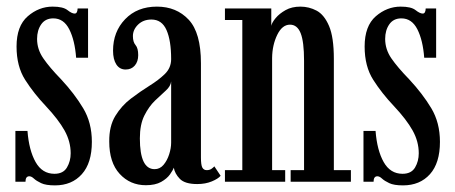

<svg xmlns="http://www.w3.org/2000/svg" viewBox="-20 -549 1375 580"><path d="M146 11Q118.5 11 104.2 4.2Q90 -2.5 82.5 -9.5Q75 -16.5 68.5 -16.5Q57 -16.5 57 0H26.5V-153.5H63Q67.5 -95 87.5 -59.5Q107.5 -24 144.5 -24Q171 -24 182.2 -43Q193.5 -62 193.5 -86Q193.5 -121.5 175 -154.8Q156.5 -188 118.5 -228.5Q82 -267 56 -307.8Q30 -348.5 30 -408.5Q30 -470.5 63.8 -499.8Q97.5 -529 139 -529Q170.5 -529 183.8 -518.5Q197 -508 205.5 -508Q214 -508 214.5 -523.5H246V-374.5H210Q206 -427.5 189.2 -460.5Q172.5 -493.5 141 -493.5Q117 -493.5 104.5 -475.5Q92 -457.5 92 -431.5Q92 -400 110.8 -372.8Q129.5 -345.5 164.5 -309.5Q205 -266 231.2 -222.2Q257.5 -178.5 257.5 -120.5Q257.5 -56.5 227.2 -22.8Q197 11 146 11Z M420.5 10.5Q373 10.5 341.5 -23.8Q310 -58 310 -121.5Q309.5 -168 328.5 -199Q347.5 -230 375.5 -251.2Q403.5 -272.5 431.2 -289.8Q459 -307 478 -325.5Q497 -344 497 -370.5Q497 -426.5 483 -458.2Q469 -490 437.5 -490Q413 -490 397.2 -474.8Q381.5 -459.5 381.5 -440Q381.5 -422 389.5 -412.8Q397.5 -403.5 397.5 -382.5Q397.5 -363 387.2 -351Q377 -339 359.5 -339Q341.5 -339 331.5 -354.2Q321.5 -369.5 321.5 -396Q321.5 -453 358 -491Q394.5 -529 454 -529Q513 -529 550 -489.5Q587 -450 587 -358V-73.5Q587 -50.5 591.2 -42.8Q595.5 -35 604.5 -35Q613 -35 618.8 -39Q624.5 -43 627.5 -46.5L646.5 -18Q639 -9 619.8 -1Q600.5 7 576 7Q538.5 7 523.2 -8.8Q508 -24.5 505 -42.5Q502.5 -35 493.5 -22.2Q484.5 -9.5 466.8 0.5Q449 10.5 420.5 10.5ZM447 -38Q463 -38 474 -51Q485 -64 491 -82.8Q497 -101.5 497 -118V-303Q495.5 -288.5 481 -275.5Q466.5 -262.5 448.2 -245Q430 -227.5 416.2 -200.2Q402.5 -173 402.5 -131Q402.5 -38 447 -38Z M659.5 0V-35H712V-488.5H659.5V-523.5H799.5V-471Q801.5 -481 812.8 -494.5Q824 -508 842.8 -518.5Q861.5 -529 887.5 -529Q913.5 -529 936.5 -516.8Q959.5 -504.5 974 -470.5Q988.5 -436.5 988.5 -371.5V-35H1040V0H858V-35H898.5V-365.5Q898.5 -423 888.2 -448.8Q878 -474.5 856 -474.5Q832.5 -474.5 817.5 -443.8Q802.5 -413 802 -374V-35H841.5V0Z M1197.5 11Q1170 11 1155.8 4.2Q1141.5 -2.5 1134 -9.5Q1126.5 -16.5 1120 -16.5Q1108.5 -16.5 1108.5 0H1078V-153.5H1114.5Q1119 -95 1139 -59.5Q1159 -24 1196 -24Q1222.5 -24 1233.8 -43Q1245 -62 1245 -86Q1245 -121.5 1226.5 -154.8Q1208 -188 1170 -228.5Q1133.5 -267 1107.5 -307.8Q1081.5 -348.5 1081.5 -408.5Q1081.5 -470.5 1115.2 -499.8Q1149 -529 1190.5 -529Q1222 -529 1235.2 -518.5Q1248.5 -508 1257 -508Q1265.5 -508 1266 -523.5H1297.5V-374.5H1261.5Q1257.5 -427.5 1240.8 -460.5Q1224 -493.5 1192.5 -493.5Q1168.5 -493.5 1156 -475.5Q1143.5 -457.5 1143.5 -431.5Q1143.5 -400 1162.2 -372.8Q1181 -345.5 1216 -309.5Q1256.5 -266 1282.8 -222.2Q1309 -178.5 1309 -120.5Q1309 -56.5 1278.8 -22.8Q1248.5 11 1197.5 11Z"/></svg>

Font: Imbue 10pt Medium
Style: Regular
Weight: 500
Designer: Tyler Finck
Foundry: Etcetera Type Company
Version: Version 1.102; ttfautohint (v1.8.3)